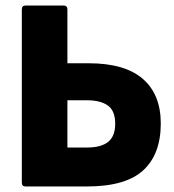

<svg xmlns="http://www.w3.org/2000/svg" viewBox="-20 -675 631 695"><path d="M73 0Q59 0 59 -14V-641Q59 -655 73 -655H210Q224 -655 224 -641V-446H301Q432 -446 497 -389.5Q562 -333 562 -228Q562 -117 498.5 -58.5Q435 0 294 0ZM224 -141H295Q346 -141 371.5 -161.5Q397 -182 397 -227Q397 -274 370.5 -293Q344 -312 295 -312H224Z"/></svg>

Font: Sofia Sans Black
Style: Regular
Weight: 900
Designer: Botio Nikoltchev, Ani Petrova
Foundry: lettersoup
Version: Version 4.100; ttfautohint (v1.8.3)